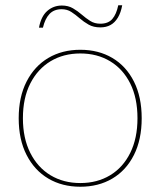

<svg xmlns="http://www.w3.org/2000/svg" viewBox="-20 -699 609 729"><path d="M285 -510Q354 -510 406.5 -479Q459 -448 488.5 -389.5Q518 -331 518 -250Q518 -169 488.5 -110.5Q459 -52 406.5 -21Q354 10 285 10Q216 10 163.5 -21Q111 -52 81 -110.5Q51 -169 51 -250Q51 -331 81 -389.5Q111 -448 163.5 -479Q216 -510 285 -510ZM285 -496Q221 -496 172 -466.5Q123 -437 95 -382Q67 -327 67 -250Q67 -174 95 -118.5Q123 -63 172 -33.5Q221 -4 285 -4Q349 -4 398 -33.5Q447 -63 474.5 -118.5Q502 -174 502 -250Q502 -327 474.5 -382Q447 -437 398 -466.5Q349 -496 285 -496ZM444 -679Q439 -651 427.5 -632Q416 -613 399.5 -604Q383 -595 361 -595Q335 -595 316.5 -605.5Q298 -616 282.5 -629.5Q267 -643 251 -653.5Q235 -664 214 -664Q185 -664 168 -646Q151 -628 143 -594H128Q136 -637 159.5 -657.5Q183 -678 215 -678Q239 -678 257 -667.5Q275 -657 290.5 -643.5Q306 -630 322.5 -619.5Q339 -609 361 -609Q391 -609 406.5 -627Q422 -645 429 -679Z"/></svg>

Font: Work Sans Thin
Style: Regular
Weight: 250
Designer: Wei Huang
Foundry: Wei Huang
Version: Version 2.012